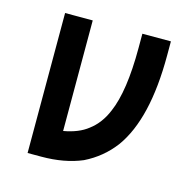

<svg xmlns="http://www.w3.org/2000/svg" viewBox="-78 -548 619 624"><g transform="rotate(15 232.0 -235.5)"><path d="M327 -471H423V-423Q423 -210 348 -106Q309 -54 250 -25Q191 0 113 0H67V-471H160V-99Q211 -108 241 -132Q276 -158 295 -204Q327 -277 327 -423Z"/></g></svg>

Font: Gulax
Style: Regular
Weight: 400
Designer: Morgan Gilbert
Foundry: VTF
Version: Version 1.001;hotconv 1.0.109;makeotfexe 2.5.65596